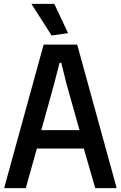

<svg xmlns="http://www.w3.org/2000/svg" viewBox="-20 -970 623 990"><path d="M3 -6 205 -740H378L580 -6V0H471L412 -204H170L113 0H3ZM390 -299 323 -537 296 -646H287L259 -537L193 -299ZM246 -787 142 -950H260L331 -799Z"/></svg>

Font: Encode Sans Compressed
Style: SemiBold
Weight: 600
Designer: Pablo Impallari, Andres Torresi
Foundry: Pablo Impallari, Andres Torresi
Version: Version 1.000; ttfautohint (v1.00) -l 8 -r 50 -G 200 -x 14 -